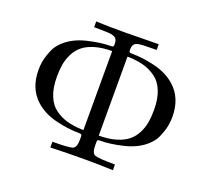

<svg xmlns="http://www.w3.org/2000/svg" viewBox="-117 -831 1068 978"><g transform="rotate(20 416.5 -342.5)"><path d="M362 -592Q370 -592 372 -595.5Q374 -599 374 -609Q374 -634 359 -643Q344 -652 304 -652L247 -653H246V-684Q318 -681 403 -681.5Q488 -682 585 -684V-653L528 -652H527Q485 -652 471 -643Q457 -634 457 -609Q457 -597 460 -594.5Q463 -592 476 -592Q534 -592 600.5 -575.5Q667 -559 712 -519Q777 -461 777 -360Q777 -316 763.5 -277.5Q750 -239 738.5 -223.5Q727 -208 715 -197Q670 -155 598.5 -137.5Q527 -120 469 -120Q461 -120 459 -117.5Q457 -115 457 -106V-89Q457 -47 476 -39.5Q495 -32 585 -32V-1Q513 -4 428 -4Q343 -4 246 -1V-32Q337 -32 355.5 -40Q374 -48 374 -89V-106Q374 -115 370.5 -117.5Q367 -120 355 -120Q297 -120 230.5 -136.5Q164 -153 119 -193Q54 -251 54 -352Q54 -396 67.5 -434.5Q81 -473 92.5 -488.5Q104 -504 116 -515Q161 -557 232.5 -574.5Q304 -592 362 -592ZM374 -570Q321 -570 281 -558Q241 -546 217 -526Q193 -506 178.5 -477Q164 -448 159 -418Q154 -388 154 -351Q154 -291 171 -249Q188 -207 219 -185Q250 -163 284 -153.5Q318 -144 362 -142H374ZM457 -142Q510 -142 550 -154Q590 -166 614 -186Q638 -206 652.5 -235Q667 -264 672 -294Q677 -324 677 -361Q677 -421 660 -463Q643 -505 612 -527Q581 -549 547 -558.5Q513 -568 469 -570H457Z"/></g></svg>

Font: cwTeXMing
Style: Medium
Weight: 500
Version: Version 1.17